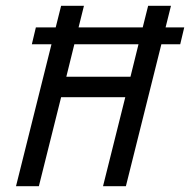

<svg xmlns="http://www.w3.org/2000/svg" viewBox="-20 -645 658 665"><path d="M35.4 0 158.3 -491.7H90.3L104.2 -550H172.9L191.7 -625H270.8L252.1 -550H474.3L493.1 -625H572.2L553.5 -550H618.1L604.2 -491.7H538.9L416 0H336.8L413.9 -308.3H191.7L114.6 0ZM209.7 -379.2H431.9L459.7 -491.7H237.5Z"/></svg>

Font: Afacad
Style: Italic
Weight: 400
Italic angle: -14°
Designer: Kristian Moeller
Foundry: Dicotype
Version: Version 1.000